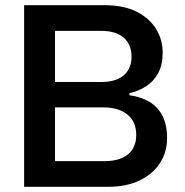

<svg xmlns="http://www.w3.org/2000/svg" viewBox="-20 -720 713 740"><path d="M487 -502Q487 -549 456.5 -575Q426 -601 371 -601H192V-404H371Q426 -404 456.5 -429.5Q487 -455 487 -502ZM73 0V-700H383Q457 -700 506.5 -675Q556 -650 581.5 -608.5Q607 -567 607 -517Q607 -471 590 -439Q573 -407 544 -388Q515 -369 479 -361V-353Q522 -347 555 -328Q588 -309 606 -274Q624 -239 624 -187Q624 -134 596.5 -91.5Q569 -49 518 -24.5Q467 0 396 0ZM192 -99H384Q441 -99 473 -125Q505 -151 505 -200Q505 -252 470.5 -279Q436 -306 380 -306H192Z"/></svg>

Font: Albert Sans SemiBold
Style: Regular
Weight: 600
Designer: Andreas Rasmussen
Foundry: a.Foundry
Version: Version 1.025